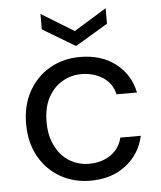

<svg xmlns="http://www.w3.org/2000/svg" viewBox="-52 -747 673 804"><g transform="rotate(-5 285.0 -345.0)"><path d="M297 12Q226 12 169.5 -20.5Q113 -53 80.5 -111.5Q48 -170 48 -248Q48 -326 80.5 -384.5Q113 -443 169.5 -475.5Q226 -508 297 -508Q386 -508 446 -462Q506 -416 522 -339H436Q426 -385 387 -410.5Q348 -436 296 -436Q254 -436 217 -415Q180 -394 157 -352Q134 -310 134 -248Q134 -202 147.5 -166.5Q161 -131 183.5 -107Q206 -83 235.5 -71Q265 -59 296 -59Q331 -59 360 -70.5Q389 -82 409 -104Q429 -126 436 -157H522Q506 -82 446 -35Q386 12 297 12ZM285 -555 148 -637V-702L285 -618L422 -702V-637Z"/></g></svg>

Font: DM Sans 24pt
Style: Regular
Weight: 400
Designer: Colophon Foundry, Jonny Pinhorn
Foundry: Colophon Foundry
Version: Version 4.004;gftools[0.9.30]